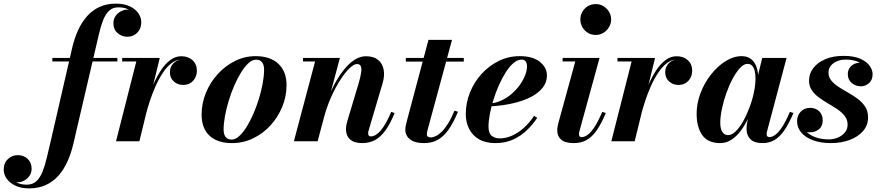

<svg xmlns="http://www.w3.org/2000/svg" viewBox="-226 -780 4860 1060"><path d="M-65.5 260Q-110 260 -141.2 245Q-172.5 230 -189 206.5Q-205.5 183 -205.5 156.5Q-205.5 120 -182.2 98.2Q-159 76.5 -128.5 76.5Q-95.5 76.5 -73.5 97Q-51.5 117.5 -51.5 151Q-51.5 173.5 -63 190.5Q-74.5 207.5 -92.5 217Q-110.5 226.5 -129.5 226.5Q-148 226.5 -165.2 216.2Q-182.5 206 -193.5 190Q-204.5 174 -204.5 156.5H-185Q-185 176 -172.2 195Q-159.5 214 -135.5 226.8Q-111.5 239.5 -78 239.5Q-46 239.5 -25.5 220.8Q-5 202 8.5 168.2Q22 134.5 32.5 90.2Q43 46 55 -5L171.5 -511.5Q184 -567 204.8 -612.5Q225.5 -658 255 -691Q284.5 -724 324 -742Q363.5 -760 414.5 -760Q459 -760 490.2 -745.2Q521.5 -730.5 537.8 -707Q554 -683.5 554 -657Q554 -622 531.8 -599.5Q509.5 -577 477.5 -577Q446.5 -577 423.2 -597.2Q400 -617.5 400 -651.5Q400 -673.5 411.2 -690.5Q422.5 -707.5 440.8 -717.2Q459 -727 479 -727Q491.5 -727 504.5 -721Q517.5 -715 528.5 -705Q539.5 -695 546.2 -682.5Q553 -670 553 -657H534Q534 -676.5 521.2 -695.5Q508.5 -714.5 484.8 -727Q461 -739.5 428 -739.5Q396.5 -739.5 376.5 -720.8Q356.5 -702 343.2 -668.5Q330 -635 319.8 -590.2Q309.5 -545.5 297.5 -494.5L179.5 11.5Q167 66.5 146.2 112Q125.5 157.5 96 190.5Q66.5 223.5 26.2 241.8Q-14 260 -65.5 260ZM63 -440.5V-460H422V-440.5Z M414.5 0 526.5 -440.5H448.5V-460H656L543.5 0ZM566.5 -143Q575.5 -183.5 589.2 -228.5Q603 -273.5 621.8 -316.2Q640.5 -359 663.8 -393.8Q687 -428.5 714.8 -449Q742.5 -469.5 775 -469.5Q813 -469.5 837 -447.5Q861 -425.5 861 -390Q861 -356.5 840 -333.8Q819 -311 786 -311Q754.5 -311 733.2 -330.5Q712 -350 712 -381Q712 -412.5 733 -432.2Q754 -452 787 -452Q818.5 -452 839.2 -436Q860 -420 860 -390L840.5 -390.5Q840.5 -418 822.8 -434.2Q805 -450.5 774.5 -450.5Q745 -450.5 719.5 -430.2Q694 -410 672 -376.5Q650 -343 632 -302.2Q614 -261.5 600.5 -220Q587 -178.5 578 -143Z M1055.5 10Q974 10 930.5 -31Q887 -72 887 -147Q887 -210 911 -268Q935 -326 976.5 -371.5Q1018 -417 1071.8 -443.5Q1125.5 -470 1185 -470Q1266.5 -470 1311.2 -427.5Q1356 -385 1356 -310Q1356 -248.5 1332.5 -191Q1309 -133.5 1267.8 -88.2Q1226.5 -43 1172 -16.5Q1117.5 10 1055.5 10ZM1053 -9.5Q1073.5 -9.5 1094.5 -28.5Q1115.5 -47.5 1135.5 -79.5Q1155.5 -111.5 1173 -152Q1190.5 -192.5 1203.8 -236Q1217 -279.5 1224.5 -320.8Q1232 -362 1232 -395.5Q1232 -421 1221.2 -435.8Q1210.5 -450.5 1187.5 -450.5Q1167 -450.5 1146 -431.5Q1125 -412.5 1105 -380.2Q1085 -348 1067.5 -307.8Q1050 -267.5 1036.8 -224Q1023.5 -180.5 1016 -139.2Q1008.5 -98 1008.5 -64.5Q1008.5 -39 1019.2 -24.2Q1030 -9.5 1053 -9.5Z M1774.5 10Q1728.5 10 1706.2 -10.8Q1684 -31.5 1684 -67Q1684 -78 1686.5 -91Q1689 -104 1692 -113.5L1752 -313Q1763.5 -352 1767.5 -377Q1771.5 -402 1766 -414.2Q1760.5 -426.5 1744.5 -426.5Q1728 -426.5 1703.8 -403.2Q1679.5 -380 1653.2 -339.5Q1627 -299 1603 -246Q1579 -193 1563 -133H1549.5Q1561 -176.5 1579 -223.5Q1597 -270.5 1620.2 -314.2Q1643.5 -358 1671.2 -393.2Q1699 -428.5 1730 -449Q1761 -469.5 1794.5 -469.5Q1836.5 -469.5 1861 -449.8Q1885.5 -430 1892 -396Q1898.5 -362 1886 -319.5L1810 -63Q1808.5 -59 1807.5 -53.5Q1806.5 -48 1806.5 -44Q1806.5 -36 1810 -31.5Q1813.5 -27 1821 -27Q1848 -27 1876 -59.5Q1904 -92 1934 -162.5L1952.5 -156Q1928 -95.5 1901.5 -59.2Q1875 -23 1844 -6.5Q1813 10 1774.5 10ZM1396.5 0 1513.5 -440.5H1447V-460H1650.5L1527.5 0Z M2115.5 10Q2077 10 2054.2 -0.8Q2031.5 -11.5 2021.5 -28.2Q2011.5 -45 2011.5 -63.5Q2011.5 -75 2015.2 -91.2Q2019 -107.5 2023 -122.5L2139.5 -560H2269.5L2135 -64Q2133.5 -58.5 2132 -52Q2130.5 -45.5 2130.5 -38.5Q2130.5 -21.5 2152 -21.5Q2165.5 -21.5 2181.2 -29.2Q2197 -37 2214 -54Q2231 -71 2248.5 -99.2Q2266 -127.5 2283 -169L2302.5 -163Q2278.5 -105.5 2252.2 -67Q2226 -28.5 2193 -9.2Q2160 10 2115.5 10ZM2014.5 -440V-460H2334.5V-440Z M2509 10Q2454.5 10 2418.2 -11.2Q2382 -32.5 2363.8 -68.8Q2345.5 -105 2345.5 -150Q2345.5 -211.5 2368.5 -269Q2391.5 -326.5 2432.5 -371.8Q2473.5 -417 2527.5 -443.5Q2581.5 -470 2643.5 -470Q2714.5 -470 2754 -439Q2793.5 -408 2793.5 -363Q2793.5 -326.5 2770.8 -296.8Q2748 -267 2705.8 -245Q2663.5 -223 2605 -209.5Q2546.5 -196 2474.5 -192.5V-208Q2510 -210.5 2541.5 -225Q2573 -239.5 2599 -262Q2625 -284.5 2643.8 -311Q2662.5 -337.5 2673 -364.2Q2683.5 -391 2683.5 -413.5Q2683.5 -429 2676.8 -440Q2670 -451 2653.5 -451Q2631.5 -451 2609.2 -432.2Q2587 -413.5 2566.8 -381.8Q2546.5 -350 2529 -311Q2511.5 -272 2498.5 -230.2Q2485.5 -188.5 2478.2 -149.8Q2471 -111 2471 -81Q2471 -44.5 2488.5 -30.2Q2506 -16 2533.5 -16Q2567 -16 2601.2 -31.2Q2635.5 -46.5 2666.5 -74.5Q2697.5 -102.5 2722.5 -140.5L2740 -129.5Q2716.5 -94 2684 -62.2Q2651.5 -30.5 2608.2 -10.2Q2565 10 2509 10Z M2942.5 10Q2894 10 2872.2 -9Q2850.5 -28 2850.5 -59Q2850.5 -72.5 2853 -84Q2855.5 -95.5 2857.5 -104L2950 -440.5H2880V-460H3084L2973 -56Q2972 -52 2971.2 -47.5Q2970.5 -43 2970.5 -39Q2970.5 -32 2973.8 -27.5Q2977 -23 2985.5 -23Q3001 -23 3018.2 -35.5Q3035.5 -48 3055.8 -78.2Q3076 -108.5 3099 -162.5L3118.5 -156Q3094.5 -98.5 3069.2 -61.8Q3044 -25 3013.5 -7.5Q2983 10 2942.5 10ZM3062.5 -587Q3038.5 -587 3019.2 -599Q3000 -611 2989 -630.5Q2978 -650 2978 -672.5Q2978 -695.5 2989 -714.8Q3000 -734 3019.2 -745.8Q3038.5 -757.5 3062.5 -757.5Q3086.5 -757.5 3105.8 -745.8Q3125 -734 3136.5 -714.8Q3148 -695.5 3148 -672.5Q3148 -650 3136.5 -630.5Q3125 -611 3105.8 -599Q3086.5 -587 3062.5 -587Z M3149 0 3261 -440.5H3183V-460H3390.5L3278 0ZM3301 -143Q3310 -183.5 3323.8 -228.5Q3337.5 -273.5 3356.2 -316.2Q3375 -359 3398.2 -393.8Q3421.5 -428.5 3449.2 -449Q3477 -469.5 3509.5 -469.5Q3547.5 -469.5 3571.5 -447.5Q3595.5 -425.5 3595.5 -390Q3595.5 -356.5 3574.5 -333.8Q3553.5 -311 3520.5 -311Q3489 -311 3467.8 -330.5Q3446.5 -350 3446.5 -381Q3446.5 -412.5 3467.5 -432.2Q3488.5 -452 3521.5 -452Q3553 -452 3573.8 -436Q3594.5 -420 3594.5 -390L3575 -390.5Q3575 -418 3557.2 -434.2Q3539.5 -450.5 3509 -450.5Q3479.5 -450.5 3454 -430.2Q3428.5 -410 3406.5 -376.5Q3384.5 -343 3366.5 -302.2Q3348.5 -261.5 3335 -220Q3321.5 -178.5 3312.5 -143Z M3750.5 10Q3682 10 3651 -34.2Q3620 -78.5 3620 -152.5Q3620 -210 3641.5 -266.2Q3663 -322.5 3699.2 -368.5Q3735.5 -414.5 3779.5 -442.2Q3823.5 -470 3868.5 -470Q3900 -470 3920.2 -454.2Q3940.5 -438.5 3950.5 -410.2Q3960.5 -382 3960.5 -344.5Q3960.5 -319.5 3954.2 -283.8Q3948 -248 3936 -208Q3924 -168 3906 -129.5Q3888 -91 3864.8 -59.5Q3841.5 -28 3813 -9Q3784.5 10 3750.5 10ZM3794 -34Q3814 -34 3835.2 -54.5Q3856.5 -75 3876 -109.2Q3895.5 -143.5 3911.2 -185Q3927 -226.5 3936 -268.8Q3945 -311 3945 -347.5Q3945 -372 3940.2 -390Q3935.5 -408 3925.8 -417.8Q3916 -427.5 3900.5 -427.5Q3881 -427.5 3860 -405.2Q3839 -383 3819.5 -346.8Q3800 -310.5 3784.5 -267.2Q3769 -224 3759.8 -180.5Q3750.5 -137 3750.5 -102Q3750.5 -70 3761.8 -52Q3773 -34 3794 -34ZM3984.5 10Q3938.5 10 3917 -11.2Q3895.5 -32.5 3895.5 -69Q3895.5 -78.5 3896.2 -85.5Q3897 -92.5 3898 -97.5L3913 -175L3939 -254.5L3953 -340.5L3982 -460H4116.5L4008.5 -54Q4006.5 -46 4006.5 -38.5Q4006.5 -32 4010 -27.5Q4013.5 -23 4021.5 -23Q4036.5 -23 4054 -35.5Q4071.5 -48 4091.8 -78.2Q4112 -108.5 4135 -162.5L4154.5 -156Q4130 -98.5 4105 -61.8Q4080 -25 4050.8 -7.5Q4021.5 10 3984.5 10Z M4360 10Q4306.5 10 4264.8 -4.8Q4223 -19.5 4198.8 -47Q4174.5 -74.5 4174.5 -111.5Q4174.5 -141.5 4194.2 -163Q4214 -184.5 4247 -184.5Q4277 -184.5 4296.5 -165.8Q4316 -147 4316 -115.5Q4316 -83 4295 -66.2Q4274 -49.5 4245.5 -49.5Q4226.5 -49.5 4210.5 -57.8Q4194.5 -66 4185 -80Q4175.5 -94 4175.5 -111.5H4202.5Q4202.5 -80 4222.2 -57.2Q4242 -34.5 4275.5 -22.5Q4309 -10.5 4349.5 -10.5Q4376 -10.5 4399.8 -20.5Q4423.5 -30.5 4438.5 -48.8Q4453.5 -67 4453.5 -92Q4453.5 -118.5 4438.2 -138.8Q4423 -159 4398.8 -175.5Q4374.5 -192 4347 -208Q4319.5 -224 4295.2 -241.8Q4271 -259.5 4255.8 -282Q4240.5 -304.5 4240.5 -334.5Q4240.5 -373 4264 -404Q4287.5 -435 4330.2 -453.2Q4373 -471.5 4431 -471.5Q4487.5 -471.5 4522.8 -456Q4558 -440.5 4574.8 -417.2Q4591.5 -394 4591.5 -370.5Q4591.5 -338 4571.5 -320.8Q4551.5 -303.5 4526.5 -303.5Q4498.5 -303.5 4476.5 -321.5Q4454.5 -339.5 4454.5 -371.5Q4454.5 -397 4473 -415.2Q4491.5 -433.5 4521.5 -433.5Q4548 -433.5 4569.2 -416Q4590.5 -398.5 4590.5 -370.5H4567Q4567 -390.5 4552 -409Q4537 -427.5 4509.5 -439.2Q4482 -451 4443.5 -451Q4416.5 -451 4395 -442Q4373.5 -433 4360.8 -417Q4348 -401 4348 -379.5Q4348 -354 4363.8 -335Q4379.5 -316 4404.2 -300Q4429 -284 4457 -268.2Q4485 -252.5 4510 -233.8Q4535 -215 4550.8 -190.5Q4566.5 -166 4566.5 -132Q4566.5 -89 4539.2 -57Q4512 -25 4465.2 -7.5Q4418.5 10 4360 10Z"/></svg>

Font: Bodoni Moda 11pt
Style: Bold Italic
Weight: 700
Italic angle: -13°
Designer: Owen Earl
Foundry: indestructible type
Version: Version 2.004